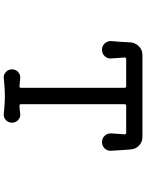

<svg xmlns="http://www.w3.org/2000/svg" viewBox="104 -872 791 1040"><g transform="rotate(90 500.0 -352.5)"><path d="M797 -559Q799 -539 785 -524Q771 -509 750 -509Q729 -509 715.5 -524Q702 -539 703 -559L708 -631Q708 -640 700 -640H554Q545 -640 545 -631V-70Q545 -62 552 -62Q564 -62 575.5 -63.5Q587 -65 597 -66Q617 -68 631 -54.5Q645 -41 645 -21Q645 -2 631 11.5Q617 25 597 23Q568 20 545 18.5Q522 17 501 17Q479 17 456 18.5Q433 20 404 23Q385 25 370.5 11.5Q356 -2 356 -21Q356 -41 370.5 -54.5Q385 -68 404 -66Q414 -65 425 -64Q436 -63 447 -62H449Q456 -62 456 -70V-631Q456 -640 447 -640H300Q292 -640 292 -631L297 -559Q299 -539 285 -524Q271 -509 250 -509Q229 -509 215.5 -524Q202 -539 203 -559Q205 -582 207 -608.5Q209 -635 210 -663Q212 -690 231.5 -709Q251 -728 278 -728H723Q750 -728 769.5 -709Q789 -690 790 -663Q792 -635 794 -608.5Q796 -582 797 -559Z"/></g></svg>

Font: Kiwi Maru Medium
Style: Regular
Weight: 500
Designer: Hiroki-Chan
Version: Version 1.100